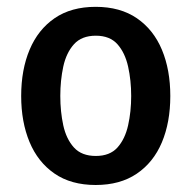

<svg xmlns="http://www.w3.org/2000/svg" viewBox="-20 -528 560 562"><path d="M478.5 -247Q478.5 -170 453.8 -111.2Q429 -52.5 380.2 -19.5Q331.5 13.5 260 13.5Q188 13.5 139.5 -20Q91 -53.5 66.5 -112.2Q42 -171 42 -247Q42 -324 66.8 -382.8Q91.5 -441.5 140 -474.8Q188.5 -508 260 -508Q332 -508 380.8 -474.5Q429.5 -441 454 -382.2Q478.5 -323.5 478.5 -247ZM156.5 -247Q156.5 -201.5 165.2 -161.2Q174 -121 196.5 -96.2Q219 -71.5 260.5 -71.5Q301.5 -71.5 323.8 -96.2Q346 -121 355 -161.2Q364 -201.5 364 -247Q364 -292.5 355 -333Q346 -373.5 323.8 -398.5Q301.5 -423.5 260.5 -423.5Q219 -423.5 196.5 -398.5Q174 -373.5 165.2 -333Q156.5 -292.5 156.5 -247Z"/></svg>

Font: Signika Negative Light Medium
Style: Regular
Weight: 500
Version: Version 2.001